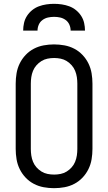

<svg xmlns="http://www.w3.org/2000/svg" viewBox="-20 -975 565 1003"><path d="M262 8Q235 8 208 3Q181 -2 157 -14.5Q133 -27 114 -47Q95 -67 83 -91.5Q71 -116 66.5 -143Q62 -170 62 -197V-538Q62 -565 66.5 -592Q71 -619 83 -643.5Q95 -668 114 -688Q133 -708 157 -720.5Q181 -733 208 -738Q235 -743 262 -743Q290 -743 317 -738Q344 -733 368 -720.5Q392 -708 411 -688Q430 -668 442 -643.5Q454 -619 458.5 -592Q463 -565 463 -538V-197Q463 -170 458.5 -143Q454 -116 442 -91.5Q430 -67 411 -47Q392 -27 368 -14.5Q344 -2 317 3Q290 8 262 8ZM263 -63Q280 -63 297 -66.5Q314 -70 328.5 -79Q343 -88 354.5 -101Q366 -114 372.5 -130Q379 -146 381.5 -163Q384 -180 384 -197V-538Q384 -555 381.5 -572Q379 -589 372.5 -605Q366 -621 354.5 -634Q343 -647 328.5 -656Q314 -665 297 -668.5Q280 -672 263 -672Q245 -672 228 -668.5Q211 -665 196.5 -656Q182 -647 170.5 -634Q159 -621 152.5 -605Q146 -589 143.5 -572Q141 -555 141 -538V-197Q141 -180 143.5 -163Q146 -146 152.5 -130Q159 -114 170.5 -101Q182 -88 196.5 -79Q211 -70 228 -66.5Q245 -63 263 -63ZM101 -815Q101 -835 105.5 -855Q110 -875 121 -892Q132 -909 148 -922Q164 -935 183 -942Q202 -949 222 -952Q242 -955 262 -955Q283 -955 303 -952Q323 -949 342 -942Q361 -935 377 -922Q393 -909 404 -892Q415 -875 419.5 -855Q424 -835 424 -815H349Q349 -831 342.5 -846Q336 -861 323 -870.5Q310 -880 294.5 -883.5Q279 -887 263 -887Q246 -887 230.5 -883.5Q215 -880 202 -870.5Q189 -861 182.5 -846Q176 -831 176 -815Z"/></svg>

Font: Iosevka Pride
Style: Regular
Weight: 400
Monospace: yes
Designer: Belleve Invis
Foundry: Belleve Invis
Version: Version 30.3.1; ttfautohint (v1.8.4)